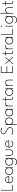

<svg xmlns="http://www.w3.org/2000/svg" viewBox="4757 -5485 947 10501"><g transform="rotate(-90 5230.5 -234.5)"><path d="M63 -660H94.5V-32H371V0H63Z M495 -208Q495 -171 505.2 -137.5Q515.5 -104 535.5 -77.2Q555.5 -50.5 588 -34.8Q620.5 -19 661.5 -19Q693.5 -19 719.8 -28Q746 -37 762.8 -51.8Q779.5 -66.5 789.5 -79.8Q799.5 -93 805.5 -107L835 -87Q803.5 -36 762.8 -12Q722 12 660 12Q597.5 12 551.5 -18.5Q505.5 -49 483.2 -98.8Q461 -148.5 461 -210.5Q461 -303 514 -362.8Q567 -422.5 658.5 -422.5Q741 -422.5 791.8 -367Q842.5 -311.5 842.5 -225Q842.5 -222 842 -216.2Q841.5 -210.5 841.5 -208ZM807 -240Q806 -266.5 798.2 -291.2Q790.5 -316 774.2 -339.5Q758 -363 728.2 -377Q698.5 -391 658.5 -391Q624.5 -391 597 -381.8Q569.5 -372.5 552 -357.8Q534.5 -343 522.5 -322.5Q510.5 -302 505 -282Q499.5 -262 497.5 -240Z M1292.5 0V-91Q1290 -79 1277.8 -62.5Q1265.5 -46 1245.5 -29Q1225.5 -12 1194 0Q1162.5 12 1127.5 12Q1041 12 980.8 -46.2Q920.5 -104.5 920.5 -205Q920.5 -256 937.5 -297.8Q954.5 -339.5 983 -366.5Q1011.5 -393.5 1048.8 -408Q1086 -422.5 1127.5 -422.5Q1193.5 -422.5 1241.2 -385.8Q1289 -349 1292.5 -319V-410.5H1323.5V0ZM952.5 -205Q952.5 -163 967.2 -127.5Q982 -92 1006.2 -68.8Q1030.5 -45.5 1061.2 -32.8Q1092 -20 1124.5 -20Q1197 -20 1243.8 -70.5Q1290.5 -121 1290.5 -205Q1290.5 -289 1243.8 -339.8Q1197 -390.5 1124.5 -390.5Q1056 -390.5 1004.2 -339.2Q952.5 -288 952.5 -205Z M1636.5 219Q1564 219 1518.5 196Q1473 173 1452.5 140L1482.5 117.5Q1490.5 130.5 1499.2 139.8Q1508 149 1525.2 161Q1542.5 173 1570.8 179.8Q1599 186.5 1636.5 186.5Q1712 186.5 1754.2 135.2Q1796.5 84 1796.5 9V-91Q1794 -79 1781.8 -62.5Q1769.5 -46 1749.5 -29Q1729.5 -12 1698 0Q1666.5 12 1631.5 12Q1545 12 1484.8 -46.2Q1424.5 -104.5 1424.5 -205Q1424.5 -256 1441.5 -297.8Q1458.5 -339.5 1487 -366.5Q1515.5 -393.5 1552.8 -408Q1590 -422.5 1631.5 -422.5Q1697.5 -422.5 1745.2 -385.8Q1793 -349 1796.5 -319V-410.5H1827.5V12Q1827.5 109.5 1773.2 164.2Q1719 219 1636.5 219ZM1456.5 -205Q1456.5 -163 1471.2 -127.5Q1486 -92 1510.2 -68.8Q1534.5 -45.5 1565.2 -32.8Q1596 -20 1628.5 -20Q1701 -20 1747.8 -70.5Q1794.5 -121 1794.5 -205Q1794.5 -289 1747.8 -339.8Q1701 -390.5 1628.5 -390.5Q1560 -390.5 1508.2 -339.2Q1456.5 -288 1456.5 -205Z M1995 -189.5Q1995 -110 2030.8 -65Q2066.5 -20 2135 -20Q2203 -20 2239 -65Q2275 -110 2275 -189.5V-410.5H2307V-181Q2307 -96 2261.2 -42Q2215.5 12 2135 12Q2054.5 12 2008.8 -42Q1963 -96 1963 -181V-410.5H1995Z M2448.5 -208Q2448.5 -171 2458.8 -137.5Q2469 -104 2489 -77.2Q2509 -50.5 2541.5 -34.8Q2574 -19 2615 -19Q2647 -19 2673.2 -28Q2699.5 -37 2716.2 -51.8Q2733 -66.5 2743 -79.8Q2753 -93 2759 -107L2788.5 -87Q2757 -36 2716.2 -12Q2675.5 12 2613.5 12Q2551 12 2505 -18.5Q2459 -49 2436.8 -98.8Q2414.5 -148.5 2414.5 -210.5Q2414.5 -303 2467.5 -362.8Q2520.5 -422.5 2612 -422.5Q2694.5 -422.5 2745.2 -367Q2796 -311.5 2796 -225Q2796 -222 2795.5 -216.2Q2795 -210.5 2795 -208ZM2760.5 -240Q2759.5 -266.5 2751.8 -291.2Q2744 -316 2727.8 -339.5Q2711.5 -363 2681.8 -377Q2652 -391 2612 -391Q2578 -391 2550.5 -381.8Q2523 -372.5 2505.5 -357.8Q2488 -343 2476 -322.5Q2464 -302 2458.5 -282Q2453 -262 2451 -240Z M3323.5 -672Q3360.5 -672 3393.5 -664.5Q3426.5 -657 3447.2 -646Q3468 -635 3479.2 -627Q3490.5 -619 3494.5 -614.5L3474.5 -586.5Q3415 -640 3325 -640Q3254 -640 3213.5 -609.5Q3173 -579 3173 -525.5Q3173 -504.5 3181.5 -485.8Q3190 -467 3203 -452.5Q3216 -438 3237.8 -423.2Q3259.5 -408.5 3280 -397.8Q3300.5 -387 3330 -373Q3354 -361.5 3368.2 -354.2Q3382.5 -347 3405.8 -333.8Q3429 -320.5 3443.2 -309.2Q3457.5 -298 3474.8 -281Q3492 -264 3501.8 -247Q3511.5 -230 3518.2 -207.8Q3525 -185.5 3525 -161Q3525 -86 3467 -37Q3409 12 3314.5 12Q3284 12 3252.8 6Q3221.5 0 3198.5 -8.2Q3175.5 -16.5 3156 -26Q3136.5 -35.5 3126.8 -41.5Q3117 -47.5 3114.5 -49.5L3137 -79Q3213.5 -20 3317 -20Q3399.5 -20 3445 -59.8Q3490.5 -99.5 3490.5 -163Q3490.5 -183 3484.2 -201.5Q3478 -220 3469.2 -234.2Q3460.5 -248.5 3444 -263.5Q3427.5 -278.5 3414.5 -288.2Q3401.5 -298 3378.8 -311Q3356 -324 3342.5 -330.8Q3329 -337.5 3304 -349.5Q3264 -369 3237.8 -384.8Q3211.5 -400.5 3187 -422Q3162.5 -443.5 3150.5 -469.2Q3138.5 -495 3138.5 -526.5Q3138.5 -589 3191.2 -630.5Q3244 -672 3323.5 -672Z M3680 208H3647.5V-410.5H3681.5V-319Q3683 -332.5 3696 -349.8Q3709 -367 3730.2 -383.5Q3751.5 -400 3784 -411.2Q3816.5 -422.5 3852 -422.5Q3937.5 -422.5 3994.8 -364.5Q4052 -306.5 4052 -205Q4052 -103.5 3994.8 -45.8Q3937.5 12 3852 12Q3816.5 12 3783.5 0.2Q3750.5 -11.5 3729.2 -28.2Q3708 -45 3694.8 -62Q3681.5 -79 3680 -91ZM3855.5 -390.5Q3782 -390.5 3731.8 -339.2Q3681.5 -288 3681.5 -205Q3681.5 -121.5 3731.8 -70.8Q3782 -20 3855.5 -20Q3923 -20 3971.2 -70.8Q4019.5 -121.5 4019.5 -205Q4019.5 -288.5 3971 -339.5Q3922.5 -390.5 3855.5 -390.5Z M4494 0V-91Q4491.5 -79 4479.2 -62.5Q4467 -46 4447 -29Q4427 -12 4395.5 0Q4364 12 4329 12Q4242.5 12 4182.2 -46.2Q4122 -104.5 4122 -205Q4122 -256 4139 -297.8Q4156 -339.5 4184.5 -366.5Q4213 -393.5 4250.2 -408Q4287.5 -422.5 4329 -422.5Q4395 -422.5 4442.8 -385.8Q4490.5 -349 4494 -319V-410.5H4525V0ZM4154 -205Q4154 -163 4168.8 -127.5Q4183.5 -92 4207.8 -68.8Q4232 -45.5 4262.8 -32.8Q4293.5 -20 4326 -20Q4398.5 -20 4445.2 -70.5Q4492 -121 4492 -205Q4492 -289 4445.2 -339.8Q4398.5 -390.5 4326 -390.5Q4257.5 -390.5 4205.8 -339.2Q4154 -288 4154 -205Z M4698.5 0H4667.5V-410.5H4698.5V-343.5Q4709 -370.5 4743.8 -396.5Q4778.5 -422.5 4823.5 -422.5Q4850 -422.5 4870.5 -416Q4891 -409.5 4899.5 -401.5L4884 -373Q4860 -390.5 4817 -390.5Q4784 -390.5 4755.8 -365.2Q4727.5 -340 4713 -306.2Q4698.5 -272.5 4698.5 -243Z M4935 -410.5H5024.5V-579H5056.5V-410.5H5173.5V-378.5H5056.5V-101Q5056.5 -58.5 5072.2 -39.2Q5088 -20 5113.5 -20Q5127.5 -20 5139.2 -24.2Q5151 -28.5 5155.5 -32Q5160 -35.5 5162 -38.5L5181.5 -12Q5177.5 -8 5170.8 -3.2Q5164 1.5 5147.8 6.8Q5131.5 12 5112.5 12Q5073 12 5048.8 -14Q5024.5 -40 5024.5 -93V-378.5H4935Z M5613.5 0V-91Q5611 -79 5598.8 -62.5Q5586.5 -46 5566.5 -29Q5546.5 -12 5515 0Q5483.5 12 5448.5 12Q5362 12 5301.8 -46.2Q5241.5 -104.5 5241.5 -205Q5241.5 -256 5258.5 -297.8Q5275.5 -339.5 5304 -366.5Q5332.5 -393.5 5369.8 -408Q5407 -422.5 5448.5 -422.5Q5514.5 -422.5 5562.2 -385.8Q5610 -349 5613.5 -319V-410.5H5644.5V0ZM5273.5 -205Q5273.5 -163 5288.2 -127.5Q5303 -92 5327.2 -68.8Q5351.5 -45.5 5382.2 -32.8Q5413 -20 5445.5 -20Q5518 -20 5564.8 -70.5Q5611.5 -121 5611.5 -205Q5611.5 -289 5564.8 -339.8Q5518 -390.5 5445.5 -390.5Q5377 -390.5 5325.2 -339.2Q5273.5 -288 5273.5 -205Z M5963 -422.5Q5992 -422.5 6019 -413Q6046 -403.5 6068.8 -384.8Q6091.5 -366 6105.2 -334Q6119 -302 6119 -261V0H6086V-250.5Q6086 -322.5 6052.8 -356.5Q6019.5 -390.5 5962 -390.5Q5906 -390.5 5860.8 -343.8Q5815.5 -297 5815.5 -232V0H5783.5V-410.5H5815.5V-326.5Q5820.5 -357 5865 -389.8Q5909.5 -422.5 5963 -422.5Z M6496.5 -660H6860.5V-628H6527V-347H6851V-315H6527V-32H6860.5V0H6496.5Z M7194 -214.5 7375 0H7333.5L7172.5 -194.5L7012.5 0H6971L7151 -214.5L6989.5 -410.5H7031L7172.5 -237L7315 -410.5H7356.5Z M7444.5 -410.5H7534V-579H7566V-410.5H7683V-378.5H7566V-101Q7566 -58.5 7581.8 -39.2Q7597.5 -20 7623 -20Q7637 -20 7648.8 -24.2Q7660.5 -28.5 7665 -32Q7669.5 -35.5 7671.5 -38.5L7691 -12Q7687 -8 7680.2 -3.2Q7673.5 1.5 7657.2 6.8Q7641 12 7622 12Q7582.5 12 7558.2 -14Q7534 -40 7534 -93V-378.5H7444.5Z M7823.5 0H7792.5V-410.5H7823.5V-343.5Q7834 -370.5 7868.8 -396.5Q7903.5 -422.5 7948.5 -422.5Q7975 -422.5 7995.5 -416Q8016 -409.5 8024.5 -401.5L8009 -373Q7985 -390.5 7942 -390.5Q7909 -390.5 7880.8 -365.2Q7852.5 -340 7838 -306.2Q7823.5 -272.5 7823.5 -243Z M8425.5 0V-91Q8423 -79 8410.8 -62.5Q8398.5 -46 8378.5 -29Q8358.5 -12 8327 0Q8295.5 12 8260.5 12Q8174 12 8113.8 -46.2Q8053.5 -104.5 8053.5 -205Q8053.5 -256 8070.5 -297.8Q8087.5 -339.5 8116 -366.5Q8144.5 -393.5 8181.8 -408Q8219 -422.5 8260.5 -422.5Q8326.5 -422.5 8374.2 -385.8Q8422 -349 8425.5 -319V-410.5H8456.5V0ZM8085.5 -205Q8085.5 -163 8100.2 -127.5Q8115 -92 8139.2 -68.8Q8163.5 -45.5 8194.2 -32.8Q8225 -20 8257.5 -20Q8330 -20 8376.8 -70.5Q8423.5 -121 8423.5 -205Q8423.5 -289 8376.8 -339.8Q8330 -390.5 8257.5 -390.5Q8189 -390.5 8137.2 -339.2Q8085.5 -288 8085.5 -205Z M8591.5 -660H8623V-32H8899.5V0H8591.5Z M9051.5 -598.5Q9038 -598.5 9028.5 -608Q9019 -617.5 9019 -631Q9019 -645 9028.8 -654.5Q9038.5 -664 9051.5 -664Q9065 -664 9075.2 -654.2Q9085.5 -644.5 9085.5 -631Q9085.5 -617.5 9075.5 -608Q9065.5 -598.5 9051.5 -598.5ZM9035 0V-410.5H9067V0Z M9404 219Q9331.5 219 9286 196Q9240.5 173 9220 140L9250 117.5Q9258 130.5 9266.8 139.8Q9275.5 149 9292.8 161Q9310 173 9338.2 179.8Q9366.5 186.5 9404 186.5Q9479.5 186.5 9521.8 135.2Q9564 84 9564 9V-91Q9561.5 -79 9549.2 -62.5Q9537 -46 9517 -29Q9497 -12 9465.5 0Q9434 12 9399 12Q9312.5 12 9252.2 -46.2Q9192 -104.5 9192 -205Q9192 -256 9209 -297.8Q9226 -339.5 9254.5 -366.5Q9283 -393.5 9320.2 -408Q9357.5 -422.5 9399 -422.5Q9465 -422.5 9512.8 -385.8Q9560.5 -349 9564 -319V-410.5H9595V12Q9595 109.5 9540.8 164.2Q9486.5 219 9404 219ZM9224 -205Q9224 -163 9238.8 -127.5Q9253.5 -92 9277.8 -68.8Q9302 -45.5 9332.8 -32.8Q9363.5 -20 9396 -20Q9468.5 -20 9515.2 -70.5Q9562 -121 9562 -205Q9562 -289 9515.2 -339.8Q9468.5 -390.5 9396 -390.5Q9327.5 -390.5 9275.8 -339.2Q9224 -288 9224 -205Z M9921 -422.5Q9950 -422.5 9977 -413Q10004 -403.5 10026.8 -384.8Q10049.5 -366 10063.2 -334Q10077 -302 10077 -261V0H10044V-250.5Q10044 -322.5 10010.8 -356.5Q9977.5 -390.5 9920 -390.5Q9864 -390.5 9818.8 -343.8Q9773.5 -297 9773.5 -232V0H9740V-688H9773.5V-326.5Q9778 -357 9822.5 -389.8Q9867 -422.5 9921 -422.5Z M10183.5 -410.5H10273V-579H10305V-410.5H10422V-378.5H10305V-101Q10305 -58.5 10320.8 -39.2Q10336.5 -20 10362 -20Q10376 -20 10387.8 -24.2Q10399.5 -28.5 10404 -32Q10408.5 -35.5 10410.5 -38.5L10430 -12Q10426 -8 10419.2 -3.2Q10412.5 1.5 10396.2 6.8Q10380 12 10361 12Q10321.5 12 10297.2 -14Q10273 -40 10273 -93V-378.5H10183.5Z"/></g></svg>

Font: League Spartan ExtraLight
Style: Regular
Weight: 200
Foundry: The League of Moveable Type
Version: Version 2.002